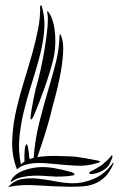

<svg xmlns="http://www.w3.org/2000/svg" viewBox="-20 -749 487 770"><path d="M193 -508Q179 -454 158.5 -396Q138 -338 116 -286Q115 -284 111 -276.5Q107 -269 105 -270Q102 -270 102.5 -278.5Q103 -287 104 -290Q105 -302 108.5 -320Q112 -338 115.5 -357Q119 -376 123.5 -394Q128 -412 132 -425Q135 -434 143 -470Q151 -506 158.5 -550Q166 -594 170 -635Q174 -676 170 -695Q168 -704 170 -704Q172 -704 173.5 -701.5Q175 -699 177 -697Q188 -680 194 -656Q200 -632 201.5 -605.5Q203 -579 200.5 -553Q198 -527 193 -508ZM148 -722Q162 -674 157 -622.5Q152 -571 137.5 -517Q123 -463 105 -407Q87 -351 74 -296Q62 -244 57.5 -193Q53 -142 64 -89Q67 -94 70.5 -96Q74 -98 78 -101Q78 -113 78 -125.5Q78 -138 79 -148Q80 -158 82 -164Q84 -170 88 -170Q89 -170 90.5 -165Q92 -160 93 -153.5Q94 -147 95 -140.5Q96 -134 96 -132Q97 -124 97 -120Q97 -116 99 -111Q101 -112 105.5 -113.5Q110 -115 115 -116Q120 -188 138 -259.5Q156 -331 178 -404Q192 -451 204.5 -500.5Q217 -550 219 -607Q219 -612 222 -612Q223 -612 223 -610Q223 -608 225 -606Q236 -579 233 -535.5Q230 -492 221 -445.5Q212 -399 200 -355.5Q188 -312 182 -286Q171 -244 157 -200.5Q143 -157 130 -119Q149 -122 170.5 -123Q192 -124 210 -123.5Q228 -123 241.5 -122.5Q255 -122 259 -122Q288 -121 319 -115Q350 -109 373 -105Q381 -103 381 -101Q381 -99 378 -98Q375 -97 373 -96Q329 -82 284.5 -84.5Q240 -87 192 -92Q174 -94 154.5 -95Q135 -96 116 -94.5Q97 -93 79.5 -87.5Q62 -82 48 -70Q26 -127 29 -190Q32 -253 47 -316Q60 -371 77 -425.5Q94 -480 108.5 -531.5Q123 -583 132.5 -631Q142 -679 141 -723Q143 -729 144 -729Q145 -730 146 -726.5Q147 -723 148 -722ZM427 -125Q429 -128 430.5 -124.5Q432 -121 430 -116Q424 -101 418.5 -90Q413 -79 397 -68Q390 -63 380 -59Q370 -55 361 -53Q352 -51 345 -51Q338 -51 338 -55Q337 -58 346.5 -63Q356 -68 360 -70Q368 -75 376 -79.5Q384 -84 392 -90Q400 -98 409.5 -106Q419 -114 427 -125ZM432 -95Q435 -100 435 -96Q435 -92 434 -90Q419 -56 399.5 -38Q380 -20 357.5 -11.5Q335 -3 310.5 -1.5Q286 0 262 0Q195 -1 131.5 -5.5Q68 -10 17 0Q15 0 13 0.5Q11 1 15 -2Q39 -26 69 -31Q99 -36 132.5 -32.5Q166 -29 201 -22Q236 -15 269 -14Q311 -13 355.5 -31.5Q400 -50 432 -95ZM279 -49Q279 -47 275 -46Q271 -45 269 -45Q254 -42 228.5 -41Q203 -40 182 -42Q177 -42 159 -43.5Q141 -45 117.5 -44.5Q94 -44 70 -39Q46 -34 29 -22Q25 -18 23 -21Q23 -22 24.5 -25.5Q26 -29 27 -30Q41 -52 70.5 -63.5Q100 -75 130 -78Q162 -81 199 -74.5Q236 -68 269 -58Q270 -58 274.5 -55Q279 -52 279 -49Z"/></svg>

Font: Akronim
Style: Regular
Weight: 400
Designer: Grzegorz Klimczewski
Foundry: Fonty.PL
Version: Version 1.001